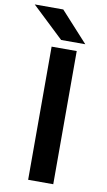

<svg xmlns="http://www.w3.org/2000/svg" viewBox="-123 -947 553 994"><g transform="rotate(10 154.0 -450.0)"><path d="M100 0V-700H232V0ZM269.5 -742.5H142.5L-24 -900H126Z"/></g></svg>

Font: Science Gothic
Style: Regular
Weight: 400
Designer: Thomas Phinney, Vassil Kateliev, Brandon Buerkle
Foundry: Font Detective LLC
Version: Version 1.018